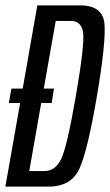

<svg xmlns="http://www.w3.org/2000/svg" viewBox="-26 -695 410 715"><path d="M7 -311.5 16.5 -365H58.5L113 -675H272Q357 -675 363 -606.5Q369 -538 335 -337.5Q300.5 -135 270 -67.5Q239.5 0 154 0H-6L49 -311.5ZM83 -58H140Q179 -58 201 -101.2Q223 -144.5 256.5 -337.5Q289.5 -529 283.5 -573Q277.5 -617 238.5 -617H181.5L137 -365H175L166.5 -311.5H127.5Z"/></svg>

Font: Anybody Condensed Regular
Style: Italic
Weight: 400
Width: 3
Italic angle: -10°
Designer: Tyler Finck
Foundry: Etcetera Type Company
Version: Version 1.010; ttfautohint (v1.8.3) -l 8 -r 50 -G 200 -x 14 